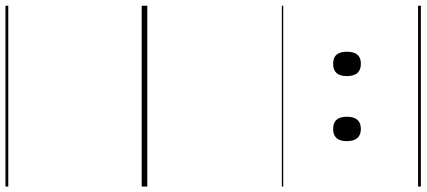

<svg xmlns="http://www.w3.org/2000/svg" viewBox="-438 -598 1522 685"><g transform="rotate(90 322.5 -255.0)"><path d="M207 -683Q185 -683 174.5 -695.5Q164 -708 164 -732Q164 -757 174.5 -769.5Q185 -782 207 -782Q229 -782 240 -769.5Q251 -757 251 -732Q251 -707 240 -695Q229 -683 207 -683ZM440 -683Q417 -683 406.5 -695.5Q396 -708 396 -732Q396 -757 407 -769.5Q418 -782 439 -782Q461 -782 472 -769.5Q483 -757 483 -732Q483 -707 472 -695Q461 -683 440 -683ZM0 476H645V486H0ZM0 -20H645V0H0ZM0 -505H645V-500H0ZM0 -996H645V-986H0Z"/></g></svg>

Font: Playwrite PL Guides
Style: Regular
Weight: 400
Designer: Veronika Burian, José Scaglione
Foundry: TypeTogether
Version: Version 1.003